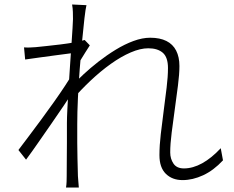

<svg xmlns="http://www.w3.org/2000/svg" viewBox="-20 -804 1040 855"><path d="M973 -90Q931 -45 884.5 -23.5Q838 -2 793 -2Q747 -2 718.5 -30Q690 -58 690 -113Q690 -156 696 -207Q702 -258 709 -311.5Q716 -365 722 -414Q728 -463 728 -501Q728 -549 705 -569Q682 -589 640 -589Q605 -589 562 -570.5Q519 -552 473.5 -519.5Q428 -487 384 -445.5Q340 -404 301 -359L304 -425Q323 -446 352.5 -473.5Q382 -501 418.5 -529.5Q455 -558 495 -582.5Q535 -607 574.5 -621.5Q614 -636 649 -636Q692 -636 721 -621.5Q750 -607 764.5 -578.5Q779 -550 779 -510Q779 -474 772.5 -423.5Q766 -373 758.5 -318.5Q751 -264 744.5 -213.5Q738 -163 738 -125Q738 -97 752.5 -75.5Q767 -54 799 -54Q839 -54 880.5 -77Q922 -100 963 -144ZM313 -569Q304 -568 279.5 -564.5Q255 -561 222.5 -557Q190 -553 156 -548Q122 -543 92 -539L87 -593Q100 -592 113 -592.5Q126 -593 139 -594Q158 -596 187 -599Q216 -602 248.5 -606Q281 -610 310 -615Q339 -620 357 -626L380 -602Q371 -588 360.5 -571.5Q350 -555 339.5 -537.5Q329 -520 321 -505L307 -399Q289 -371 263.5 -333Q238 -295 209 -253.5Q180 -212 151 -170Q122 -128 96 -93L62 -136Q80 -160 106.5 -195Q133 -230 162.5 -270Q192 -310 220 -349.5Q248 -389 269 -421Q290 -453 300 -471L305 -537ZM305 -719Q305 -733 304.5 -750.5Q304 -768 301 -784L365 -781Q361 -765 356 -722Q351 -679 345.5 -620.5Q340 -562 335 -496.5Q330 -431 327 -367Q324 -303 324 -251Q324 -203 324 -167.5Q324 -132 325 -98Q326 -64 327 -20Q328 -7 329 6Q330 19 331 31H274Q276 19 276.5 6Q277 -7 277 -19Q277 -67 277.5 -101.5Q278 -136 278 -171Q278 -206 278 -256Q278 -279 280 -318.5Q282 -358 285 -407Q288 -456 291.5 -506.5Q295 -557 298 -602Q301 -647 303 -678Q305 -709 305 -719Z"/></svg>

Font: Noto Sans JP Thin Light
Style: Regular
Weight: 300
Version: Version 2.004-H2;hotconv 1.0.118;makeotfexe 2.5.65603